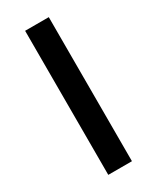

<svg xmlns="http://www.w3.org/2000/svg" viewBox="-183 -754 660 808"><g transform="rotate(-30 147.5 -350.0)"><path d="M90 -700V0H205V-700Z"/></g></svg>

Font: Gully Medium
Style: Regular
Weight: 500
Designer: jaikishan Patel
Foundry: MagicType
Version: Version 1.000;Glyphs 3.2 (3242)